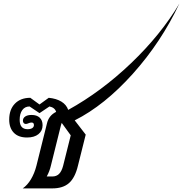

<svg xmlns="http://www.w3.org/2000/svg" viewBox="-20 -1044 1014 1064"><path d="M394 -377 455 -298 412 -126Q396 -59 362.5 -29.5Q329 0 270 0H106Q132 -18 151.5 -50.5Q171 -83 182 -126L240 -359Q250 -404 291 -424Q284 -448 254 -454L199 -417L144 -454Q118 -454 103.5 -434Q89 -414 89 -380Q89 -328 133 -328Q149 -328 158.5 -334Q168 -340 168 -351Q168 -365 155 -365Q147 -365 138 -361Q129 -357 123 -357Q116 -357 111.5 -362Q107 -367 107 -375Q107 -390 120 -398.5Q133 -407 155 -407Q184 -407 200 -392Q216 -377 216 -350Q216 -319 193 -300.5Q170 -282 130 -282Q82 -282 56.5 -308.5Q31 -335 31 -381Q31 -437 62.5 -469.5Q94 -502 148 -502L199 -465L250 -502Q292 -498 320 -481Q348 -464 358 -435Q541 -536 706 -693.5Q871 -851 974 -1024Q873 -810 716 -635Q559 -460 394 -377ZM372 -294 322 -363Q320 -359 318 -351L262 -126Q255 -95 239 -66H270Q293 -66 307.5 -80.5Q322 -95 330 -126Z"/></svg>

Font: Srisakdi
Style: Bold
Weight: 700
Designer: Cadson Demak Co.,Ltd.
Foundry: Cadson Demak Co.,Ltd.
Version: Version 1.000